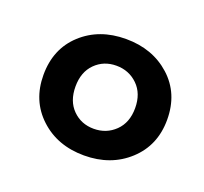

<svg xmlns="http://www.w3.org/2000/svg" viewBox="-58 -766 395 372"><g transform="rotate(20 139.0 -580.0)"><path d="M19 -580Q19 -527 55 -493.5Q91 -460 146 -460Q201 -460 237.5 -493.5Q274 -527 274 -580Q274 -634 237.5 -667Q201 -700 146 -700Q91 -700 55 -667Q19 -634 19 -580ZM85 -580Q85 -610 102.5 -627.5Q120 -645 146 -645Q172 -645 190 -627.5Q208 -610 208 -580Q208 -550 190 -532.5Q172 -515 146 -515Q120 -515 102.5 -532.5Q85 -550 85 -580Z"/></g></svg>

Font: Jost SemiBold
Style: Regular
Weight: 600
Version: Version 3.710